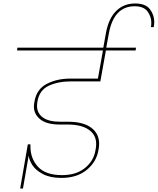

<svg xmlns="http://www.w3.org/2000/svg" viewBox="-20 -1014 907 1104"><path d="M757 -994Q817 -994 842 -961Q867 -928 867 -889Q867 -875 864 -858H848Q850 -872 850 -884Q850 -919 828 -948.5Q806 -978 754 -978Q694 -978 657 -938.5Q620 -899 606 -822L591 -740H762L760 -724H589L557 -546H388Q315 -546 260.5 -521Q206 -496 195 -429Q193 -416 193 -404Q193 -363 226.5 -338.5Q260 -314 326 -314H371Q458 -314 504 -280Q550 -246 550 -188Q550 -170 546 -150Q534 -82 478 -36.5Q422 9 333 9Q268 9 226 -13.5Q184 -36 165.5 -65.5Q147 -95 145 -120L112 70H96L140 -184H155Q155 -178 155 -172Q155 -102 199 -54.5Q243 -7 337 -7Q418 -7 468.5 -48Q519 -89 529 -150Q533 -169 533 -186Q533 -239 490 -268.5Q447 -298 368 -298H323Q249 -298 212 -327.5Q175 -357 175 -401Q175 -414 178 -429Q190 -501 248.5 -531.5Q307 -562 383 -562H543L572 -724H78L80 -740H574L589 -823Q604 -907 647.5 -950.5Q691 -994 757 -994Z"/></svg>

Font: Fz Poppins Thin
Style: Italic
Weight: 100
Italic angle: -10°
Designer: Ninad Kale (Devanagari), Jonny Pinhorn (Latin)
Foundry: Indian Type Foundry
Version: Vit hóa bi Vntype.Com & FontZin.Com